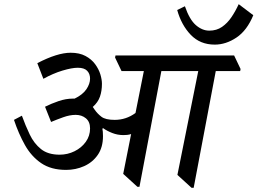

<svg xmlns="http://www.w3.org/2000/svg" viewBox="-20 -886 1235 921"><path d="M297 -71Q225 -71 177.5 -103.5Q130 -136 99.5 -190.5Q69 -245 47 -311L85 -331Q102 -284 122.5 -241Q143 -198 176.5 -171Q210 -144 266 -144Q304 -144 337.5 -160.5Q371 -177 391.5 -205.5Q412 -234 412 -270Q412 -302 392 -318.5Q372 -335 343 -335Q315 -335 283 -323.5Q251 -312 225 -301L196 -374Q226 -389 261 -401Q296 -413 330 -413H338Q377 -432 394.5 -458Q412 -484 412 -509Q412 -532 398 -546.5Q384 -561 353 -561Q325 -561 280 -547.5Q235 -534 188 -508L159 -583Q255 -633 319 -633Q361 -633 390 -617.5Q419 -602 436.5 -578Q454 -554 461.5 -529Q469 -504 469 -484Q469 -450 459.5 -422.5Q450 -395 425 -373Q429 -368 434 -360Q447 -341 466.5 -326Q486 -311 530 -311Q585 -311 630 -344L670 -545H563L532 -610L534 -620H1103L1134 -555L1132 -545H1015L909 15H899L831 -47L931 -545H754L649 10H639L571 -52L609 -243Q600 -240 591 -239Q582 -238 572 -238Q544 -238 518.5 -248Q493 -258 475 -271L471 -269Q474 -256 474 -233Q474 -179 449 -143Q424 -107 383.5 -89Q343 -71 297 -71ZM830 -838 867 -856Q889 -792 919.5 -765.5Q950 -739 984 -739Q1019 -739 1045 -757Q1071 -775 1090.5 -804Q1110 -833 1125 -866L1195 -813Q1165 -740 1114.5 -706Q1064 -672 1010 -672Q940 -672 895 -719Q850 -766 830 -838Z"/></svg>

Font: Tiro Devanagari Marathi
Style: Italic
Weight: 400
Italic angle: -11°
Designer: Devanagari: John Hudson & Fiona Ross, assisted by Paul Hanslow. Latin: John Hudson with Paul Hanslow, assisted by Kaja S
Foundry: Tiro Typeworks Ltd.
Version: Version 1.52